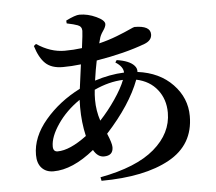

<svg xmlns="http://www.w3.org/2000/svg" viewBox="-57 -873 1115 990"><g transform="rotate(-5 500.0 -377.5)"><path d="M431.6 -364.3Q431.6 -307.6 449.2 -254.9Q492.2 -300.8 529.8 -356Q567.4 -411.1 584 -454.1Q510.7 -451.2 434.6 -416Q431.6 -389.6 431.6 -364.3ZM216.8 -116.2Q279.3 -116.2 368.2 -182.6Q351.6 -253.9 351.6 -333Q351.6 -358.4 352.5 -371.1Q281.2 -322.3 237.3 -257.8Q193.4 -193.4 193.4 -143.6Q193.4 -116.2 216.8 -116.2ZM552.7 -546.9 560.5 -558.6Q626 -548.8 650.4 -521.5Q664.1 -506.8 662.1 -488.3Q775.4 -473.6 843.3 -402.8Q911.1 -332 911.1 -238.3Q911.1 -89.8 781.7 -18.1Q652.3 53.7 428.7 54.7L424.8 36.1Q613.3 1 706.5 -79.1Q799.8 -159.2 799.8 -265.6Q799.8 -335 760.7 -384.8Q721.7 -434.6 652.3 -449.2Q604.5 -322.3 478.5 -184.6Q500 -133.8 500 -113.3Q500 -69.3 452.1 -69.3Q419.9 -69.3 398.4 -107.4Q285.2 -15.6 186.5 -15.6Q148.4 -15.6 126 -39.6Q103.5 -63.5 103.5 -107.4Q103.5 -200.2 176.8 -286.6Q250 -373 358.4 -427.7Q361.3 -454.1 375 -552.7Q326.2 -546.9 281.2 -546.9Q222.7 -546.9 191.4 -576.7Q160.2 -606.4 141.6 -668L153.3 -677.7Q224.6 -629.9 297.9 -629.9Q343.8 -629.9 387.7 -635.7Q397.5 -710 397.5 -724.6Q397.5 -747.1 376 -754.9Q358.4 -761.7 320.3 -769.5L319.3 -784.2Q368.2 -808.6 389.6 -808.6Q432.6 -808.6 475.6 -788.6Q518.6 -768.6 518.6 -749Q518.6 -735.4 503.4 -713.9Q488.3 -692.4 484.4 -673.8L478.5 -652.3Q527.3 -664.1 572.3 -681.6Q617.2 -699.2 640.1 -710Q663.1 -720.7 667 -720.7Q749 -720.7 749 -675.8Q749 -643.6 710 -628.9Q605.5 -589.8 458 -565.4Q448.2 -518.6 440.4 -462.9Q518.6 -488.3 592.8 -491.2Q592.8 -521.5 552.7 -546.9Z"/></g></svg>

Font: GenYoMin TW TTF Bold
Style: Regular
Weight: 700
Version: Version 1.300